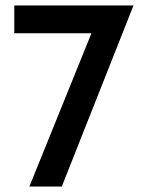

<svg xmlns="http://www.w3.org/2000/svg" viewBox="-20 -679 532 699"><path d="M466 -659 205 0H87L319 -573L355 -558H32V-659Z"/></svg>

Font: Reem Kufi
Style: Regular
Weight: 400
Designer: Khaled Hosny
Version: Version 1.6